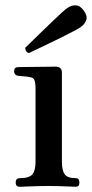

<svg xmlns="http://www.w3.org/2000/svg" viewBox="-20 -715 354 735"><path d="M56 0Q40 0 40 -16Q40 -33 56 -33Q92 -33 104 -47.5Q116 -62 116 -96V-374Q116 -401 111 -410Q106 -419 92 -420Q85 -422 70 -423Q55 -424 48 -425Q34 -428 34 -442Q34 -458 49 -458Q52 -458 72.5 -458.5Q93 -459 118.5 -459Q144 -459 165 -459.5Q186 -460 192 -460Q217 -460 217 -437V-96Q217 -62 228 -47.5Q239 -33 270 -33Q284 -33 284 -16Q284 0 270 0Q263 0 244.5 -1Q226 -2 204.5 -2.5Q183 -3 166 -3Q149 -3 126 -2.5Q103 -2 83 -1Q63 0 56 0ZM91 -512Q84 -513 80 -519.5Q76 -526 77 -533Q80 -535 95 -550Q110 -565 131.5 -585.5Q153 -606 175 -627.5Q197 -649 214.5 -665Q232 -681 239 -685Q253 -695 270 -694.5Q287 -694 301 -674Q316 -653 310 -637.5Q304 -622 290 -612Q283 -607 262.5 -596Q242 -585 214.5 -571.5Q187 -558 160 -545Q133 -532 114 -523Q95 -514 91 -512Z"/></svg>

Font: Zen Old Mincho
Style: Bold
Weight: 700
Designer: Yoshimichi Ohira
Foundry: Positype
Version: Version 1.500